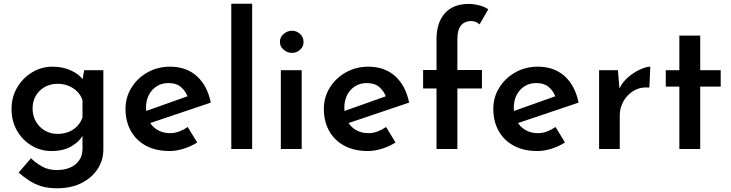

<svg xmlns="http://www.w3.org/2000/svg" viewBox="-20 -800 3923 1031"><path d="M287 211Q236 211 199 199Q162 187 133.5 167.5Q105 148 80 127L146 50Q175 77 207.5 95Q240 113 285 113Q327 113 357.5 99.5Q388 86 405.5 60.5Q423 35 423 0V-105L430 -84Q413 -45 368 -17Q323 11 256 11Q198 11 149 -18.5Q100 -48 71 -99Q42 -150 42 -214Q42 -280 73 -331.5Q104 -383 154 -412.5Q204 -442 261 -442Q317 -442 360.5 -422Q404 -402 426 -372L420 -356L432 -423H535V2Q535 61 503.5 108.5Q472 156 416.5 183.5Q361 211 287 211ZM155 -217Q155 -179 172.5 -148Q190 -117 220.5 -99Q251 -81 289 -81Q322 -81 349 -92Q376 -103 395 -123Q414 -143 423 -170V-262Q414 -289 394.5 -308.5Q375 -328 348 -339Q321 -350 289 -350Q251 -350 220.5 -333Q190 -316 172.5 -286Q155 -256 155 -217Z M891 11Q816 11 763 -18Q710 -47 682 -98Q654 -149 654 -215Q654 -278 686 -329.5Q718 -381 772.5 -411.5Q827 -442 893 -442Q980 -442 1036.5 -391.5Q1093 -341 1112 -249L771 -134L745 -197L1012 -292L988 -279Q978 -309 953 -331.5Q928 -354 884 -354Q849 -354 822 -337Q795 -320 779.5 -290.5Q764 -261 764 -221Q764 -179 781 -148.5Q798 -118 827 -101.5Q856 -85 893 -85Q919 -85 942.5 -94Q966 -103 988 -118L1039 -35Q1006 -14 966.5 -1.5Q927 11 891 11Z M1222 -780H1334V0H1222Z M1488 -423H1600V0H1488ZM1483 -575Q1483 -601 1503.5 -618Q1524 -635 1548 -635Q1572 -635 1591 -618Q1610 -601 1610 -575Q1610 -549 1591 -532.5Q1572 -516 1548 -516Q1524 -516 1503.5 -533Q1483 -550 1483 -575Z M1956 11Q1881 11 1828 -18Q1775 -47 1747 -98Q1719 -149 1719 -215Q1719 -278 1751 -329.5Q1783 -381 1837.5 -411.5Q1892 -442 1958 -442Q2045 -442 2101.5 -391.5Q2158 -341 2177 -249L1836 -134L1810 -197L2077 -292L2053 -279Q2043 -309 2018 -331.5Q1993 -354 1949 -354Q1914 -354 1887 -337Q1860 -320 1844.5 -290.5Q1829 -261 1829 -221Q1829 -179 1846 -148.5Q1863 -118 1892 -101.5Q1921 -85 1958 -85Q1984 -85 2007.5 -94Q2031 -103 2053 -118L2104 -35Q2071 -14 2031.5 -1.5Q1992 11 1956 11Z M2324 0V-325H2252V-424H2324V-590Q2324 -678 2368.5 -728.5Q2413 -779 2498 -779Q2522 -779 2551 -772Q2580 -765 2602 -750L2555 -669Q2545 -679 2533 -683Q2521 -687 2510 -687Q2476 -687 2456 -664Q2436 -641 2436 -587V-424H2568V-325H2436V0Z M2866 11Q2791 11 2738 -18Q2685 -47 2657 -98Q2629 -149 2629 -215Q2629 -278 2661 -329.5Q2693 -381 2747.5 -411.5Q2802 -442 2868 -442Q2955 -442 3011.5 -391.5Q3068 -341 3087 -249L2746 -134L2720 -197L2987 -292L2963 -279Q2953 -309 2928 -331.5Q2903 -354 2859 -354Q2824 -354 2797 -337Q2770 -320 2754.5 -290.5Q2739 -261 2739 -221Q2739 -179 2756 -148.5Q2773 -118 2802 -101.5Q2831 -85 2868 -85Q2894 -85 2917.5 -94Q2941 -103 2963 -118L3014 -35Q2981 -14 2941.5 -1.5Q2902 11 2866 11Z M3298 -423 3308 -303 3304 -320Q3321 -358 3352.5 -385Q3384 -412 3417.5 -427Q3451 -442 3472 -442L3467 -330Q3419 -334 3383.5 -313Q3348 -292 3328 -256.5Q3308 -221 3308 -182V0H3197V-423Z M3628 -609H3740V-423H3850V-335H3740V0H3628V-335H3555V-423H3628Z"/></svg>

Font: Josefin Sans Thin SemiBold
Style: Regular
Weight: 600
Version: Version 2.000